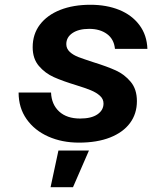

<svg xmlns="http://www.w3.org/2000/svg" viewBox="-20 -586 690 805"><path d="M58 -198H194Q196 -148 228 -118.5Q260 -89 316 -89Q363 -89 388.5 -106.5Q414 -124 414 -152Q414 -171 399 -184.5Q384 -198 361 -207.5Q338 -217 299 -229Q243 -246 206 -262.5Q169 -279 143 -309.5Q117 -340 117 -388Q117 -443 147.5 -483Q178 -523 232.5 -544.5Q287 -566 359 -566Q427 -566 480 -544.5Q533 -523 564.5 -481Q596 -439 598 -381H462Q458 -422 428.5 -443.5Q399 -465 354 -465Q310 -465 284 -447.5Q258 -430 258 -401Q258 -382 272.5 -368.5Q287 -355 309.5 -346.5Q332 -338 372 -325Q430 -307 466 -290.5Q502 -274 528 -243Q554 -212 554 -162Q554 -109 525 -70Q496 -31 441.5 -9.5Q387 12 311 12Q240 12 182.5 -13.5Q125 -39 91.5 -86.5Q58 -134 58 -198ZM225 45H353L286 199H192Z"/></svg>

Font: Azeret Mono SemiBold
Style: Italic
Weight: 600
Italic angle: -12°
Designer: Martin Vácha
Foundry: Displaay
Version: Version 1.000; Glyphs 3.0.3, build 3074